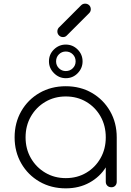

<svg xmlns="http://www.w3.org/2000/svg" viewBox="-20 -1025 719 1051"><path d="M340 6Q260 6 196.5 -30.5Q133 -67 96.5 -130.5Q60 -194 60 -273Q60 -353 96.5 -416.5Q133 -480 196.5 -516.5Q260 -553 340 -553Q420 -553 483 -516.5Q546 -480 582.5 -416.5Q619 -353 619 -273L594 -233Q594 -165 560.5 -111Q527 -57 470 -25.5Q413 6 340 6ZM340 -50Q403 -50 452.5 -79.5Q502 -109 530.5 -159.5Q559 -210 559 -273Q559 -337 530.5 -387.5Q502 -438 452.5 -467.5Q403 -497 340 -497Q278 -497 228 -467.5Q178 -438 149 -387.5Q120 -337 120 -273Q120 -210 149 -159.5Q178 -109 228 -79.5Q278 -50 340 -50ZM590 0Q576 0 567.5 -8.5Q559 -17 559 -30V-213L578 -273H619V-30Q619 -17 611 -8.5Q603 0 590 0ZM340 -597Q303 -597 275.5 -624.5Q248 -652 248 -689Q248 -728 275.5 -754.5Q303 -781 340 -781Q378 -781 405 -754Q432 -727 432 -689Q432 -652 405.5 -624.5Q379 -597 340 -597ZM340 -636Q363 -636 378.5 -651.5Q394 -667 394 -689Q394 -712 378.5 -727.5Q363 -743 340 -743Q318 -743 302.5 -727.5Q287 -712 287 -689Q287 -667 302.5 -651.5Q318 -636 340 -636ZM325 -822Q312 -822 303 -831Q294 -840 294 -853Q294 -864 301 -873L424 -996Q433 -1005 446 -1005Q459 -1005 468 -996.5Q477 -988 477 -974Q477 -969 475 -963.5Q473 -958 468 -953L345 -830Q337 -822 325 -822Z"/></svg>

Font: ComfortaaLight
Style: Regular
Weight: 300
Designer: Johan Aakerlund
Foundry: Johan Aakerlund
Version: Version 3.104; ttfautohint (v1.8.1.43-b0c9)